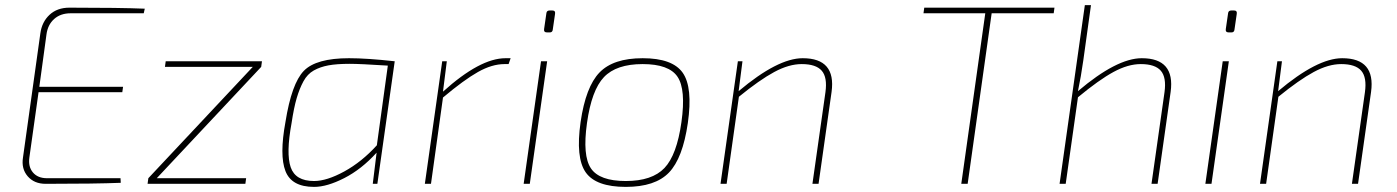

<svg xmlns="http://www.w3.org/2000/svg" viewBox="-20 -720 5470 752"><path d="M543 -668H257Q217 -668 192 -645.5Q167 -623 162 -585L134 -380H462L459 -359H131L95 -103Q90 -67 109 -44.5Q128 -22 164 -22H452L453 -4Q354 0 159 0Q114 0 88.5 -29.5Q63 -59 70 -103L138 -589Q144 -634 174 -662Q204 -690 252 -690Q449 -690 547 -686Z M1003 -458 594 -22H944L941 0H558L561 -22L970 -458H626L629 -480H1006Z M1440 0 1455 -122Q1396 -57 1328.5 -22.5Q1261 12 1210 12Q1122 12 1098 -50Q1074 -112 1098 -242Q1122 -393 1170 -442.5Q1218 -492 1347 -492Q1418 -492 1526 -480L1458 0ZM1456 -151 1499 -463Q1390 -470 1350 -470Q1299 -470 1266.5 -464Q1234 -458 1209 -444Q1184 -430 1168.5 -401.5Q1153 -373 1142 -335.5Q1131 -298 1122 -238Q1100 -119 1118.5 -65Q1137 -11 1210 -11Q1260 -11 1328.5 -48.5Q1397 -86 1456 -151Z M1980 -492 1972 -469H1956Q1907 -469 1852 -438Q1797 -407 1715 -338L1668 0H1644L1712 -480H1730L1715 -361Q1860 -492 1960 -492Z M2133 -679H2143Q2156 -679 2154 -666L2145 -604Q2144 -593 2133 -593H2123Q2109 -593 2111 -606L2120 -668Q2121 -679 2133 -679ZM2055 0H2031L2099 -480H2123Z M2497 -492Q2614 -492 2654 -435Q2694 -378 2674 -238Q2654 -100 2600 -44Q2546 12 2431 12Q2314 12 2274 -45Q2234 -102 2254 -242Q2274 -380 2328 -436Q2382 -492 2497 -492ZM2279 -238Q2261 -110 2294.5 -60.5Q2328 -11 2431 -11Q2534 -11 2582.5 -62Q2631 -113 2649 -242Q2667 -370 2633.5 -419.5Q2600 -469 2497 -469Q2394 -469 2345.5 -418Q2297 -367 2279 -238Z M2888 -480 2873 -363Q3026 -492 3124 -492Q3255 -492 3237 -360L3186 0H3162L3213 -359Q3221 -417 3198.5 -443Q3176 -469 3120 -469Q3070 -469 3012.5 -438Q2955 -407 2874 -341L2826 0H2802L2870 -480Z M4107 -668H3864L3770 0H3745L3839 -668H3597L3600 -690H4110Z M4253 -700 4223 -484Q4214 -420 4202 -363Q4354 -492 4452 -492Q4583 -492 4565 -360L4514 0H4490L4541 -359Q4549 -417 4526.5 -443Q4504 -469 4448 -469Q4398 -469 4341 -438Q4284 -407 4202 -339L4154 0H4130L4229 -700Z M4803 -679H4813Q4826 -679 4824 -666L4815 -604Q4814 -593 4803 -593H4793Q4779 -593 4781 -606L4790 -668Q4791 -679 4803 -679ZM4725 0H4701L4769 -480H4793Z M5001 -480 4986 -363Q5139 -492 5237 -492Q5368 -492 5350 -360L5299 0H5275L5326 -359Q5334 -417 5311.5 -443Q5289 -469 5233 -469Q5183 -469 5125.5 -438Q5068 -407 4987 -341L4939 0H4915L4983 -480Z"/></svg>

Font: Ezarion Thin
Style: Italic
Weight: 250
Italic angle: -8°
Designer: Natanael Gama
Version: Version 1.001;PS 001.001;hotconv 1.0.70;makeotf.lib2.5.58329